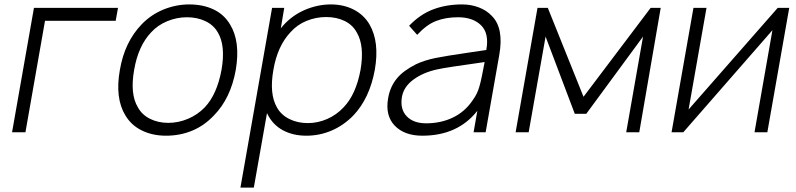

<svg xmlns="http://www.w3.org/2000/svg" viewBox="-20 -598 3600 868"><path d="M503 -504H183.5L95 0H34.5L133.5 -562.5H513.5Z M547 -76Q499 -154.5 522 -282.5Q543.5 -408 620 -487.5Q661.5 -531 718 -554.5Q775.5 -578 835.5 -578Q897.5 -578 945.2 -555.5Q993 -533 1020 -487.5Q1067.5 -410.5 1046 -282.5Q1023 -153.5 947 -76Q903 -29.5 848.2 -7Q793.5 15.5 730.5 15.5Q670 15.5 622 -7.8Q574 -31 547 -76ZM965 -451Q946 -484.5 909 -502.2Q872 -520 825 -520Q779.5 -520 736.2 -502.2Q693 -484.5 662.5 -451Q605 -390 586.5 -282.5Q567 -173 603.5 -112.5Q612.5 -96 626.2 -83Q640 -70 658 -61Q676 -52 697 -47.2Q718 -42.5 741 -42.5Q763.5 -42.5 786.2 -47.2Q809 -52 830.2 -61Q851.5 -70 870.5 -83Q889.5 -96 905.5 -112.5Q961 -171 981.5 -282.5Q1000.5 -391.5 965 -451Z M1674.5 -282.5Q1651 -153.5 1577.5 -76Q1533.5 -31 1479.2 -7.8Q1425 15.5 1365 15.5Q1304.5 15.5 1258.8 -9.2Q1213 -34 1189 -82.5L1187 -86.5L1127.5 250H1067L1210 -562.5H1265L1249.5 -470L1260 -482.5Q1300.5 -528 1357.5 -553Q1416 -578 1475.5 -578Q1533 -578 1578.8 -554.8Q1624.5 -531.5 1650.5 -487.5Q1696.5 -408.5 1674.5 -282.5ZM1610 -282.5Q1628.5 -391 1593 -451Q1574.5 -485.5 1538 -503.2Q1501.5 -521 1454.5 -521Q1409 -521 1366.2 -503.8Q1323.5 -486.5 1293 -452Q1234.5 -390 1216 -282.5Q1196.5 -173 1232.5 -111.5Q1251.5 -78 1288.5 -59.8Q1325.5 -41.5 1371.5 -41.5Q1394 -41.5 1416.2 -46.2Q1438.5 -51 1459.5 -60.2Q1480.5 -69.5 1499.2 -82.8Q1518 -96 1534 -113.5Q1589.5 -171.5 1610 -282.5Z M2121 0 2138 -97Q2049.5 15.5 1889 15.5Q1808.5 15.5 1764.5 -30Q1721 -75.5 1734.5 -153Q1739 -180 1748.8 -202Q1758.5 -224 1773.8 -242.8Q1789 -261.5 1810.5 -277.2Q1832 -293 1860.5 -307.5Q1900 -326 1950 -336Q1975 -341 2010.8 -346.8Q2046.5 -352.5 2094 -359.5L2178.5 -372Q2192 -446.5 2155.5 -483Q2118.5 -520 2050.5 -520Q1996 -520 1952.5 -503.5Q1909.5 -487.5 1866 -440.5L1829.5 -481.5Q1879.5 -533.5 1938.8 -555.8Q1998 -578 2069 -578Q2109.5 -578 2144.8 -564.5Q2180 -551 2202.5 -527Q2259 -472 2237 -349L2175.5 0ZM2171 -317.5Q1992 -292.5 1957.5 -284.5Q1894 -271 1849.5 -238.5Q1805 -206 1797 -159.5Q1788 -104.5 1818.5 -72.5Q1849 -40.5 1906.5 -40.5Q1973 -40.5 2027.2 -66.5Q2081.5 -92.5 2116 -143.5Q2139 -174.5 2148 -209.5Q2153 -227 2158.5 -253.8Q2164 -280.5 2171 -317.5Z M2967 -562.5 2870 0H2811L2887 -432.5L2630.5 -83.5H2578.5L2446.5 -432.5L2370 0H2311L2410 -562.5H2456.5L2618 -160.5L2921.5 -562.5Z M3449 0H3391L3472 -461.5L3069 0H3016L3115 -562.5H3174L3093 -103L3496 -562.5H3548Z"/></svg>

Font: Russisch Sans Light
Style: Italic
Weight: 300
Italic angle: -10°
Designer: Michael Sharanda (font) & Cristiano Sobral (main changes)
Foundry: Michael Sharanda
Version: Version 2.00;September 8, 2020;FontCreator 13.0.0.2681 64-bi